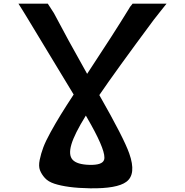

<svg xmlns="http://www.w3.org/2000/svg" viewBox="-20 -820 1002 1040"><path d="M882 -800Q876 -793 846.5 -755.5Q817 -718 813 -713Q608 -437 518 -305Q651 -72 680 11Q720 124 664 165Q614 202 468 200Q404 199 356 192.5Q308 186 274.5 175Q241 164 223 144Q205 124 196.5 102Q188 80 195 46Q202 12 214.5 -21.5Q227 -55 254 -104Q281 -153 309 -198.5Q337 -244 379 -308Q347 -361 263 -499.5Q179 -638 126 -726Q122 -732 104.5 -761Q87 -790 80 -800H239Q265 -761 272 -749Q341 -617 452 -420Q594 -635 678 -772Q682 -780 684.5 -783Q687 -786 690 -789.5Q693 -793 698 -800ZM464 73Q535 75 544 45Q556 5 474 -143Q461 -166 445 -194Q383 -94 366.5 -37Q350 20 373.5 45.5Q397 71 464 73Z"/></svg>

Font: OpenDyslexic
Style: Regular
Weight: 400
Designer: Abbie Gonzalez
Version: Version 0.920;hotconv 1.0.109;makeotfexe 2.5.65596